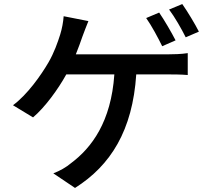

<svg xmlns="http://www.w3.org/2000/svg" viewBox="-20 -860 1040 947"><path d="M765 -798 701 -771C728 -733 760 -673 780 -632L846 -661C826 -700 790 -762 765 -798ZM879 -840 814 -813C842 -776 875 -718 896 -676L961 -704C943 -740 905 -803 879 -840ZM416 -756 294 -780C292 -752 286 -719 277 -690C265 -652 247 -600 219 -552C183 -490 115 -393 44 -341L143 -281C202 -331 266 -419 307 -493H544C528 -259 432 -131 330 -55C308 -36 275 -17 243 -5L350 67C526 -44 634 -217 652 -493H808C831 -493 872 -493 906 -490V-598C876 -593 833 -592 808 -592H354C367 -624 378 -655 387 -681C395 -702 406 -732 416 -756Z"/></svg>

Font: Noto Sans CJK TC Medium
Style: Regular
Weight: 500
Designer: Ryoko NISHIZUKA 西塚涼子 (kana, bopomofo & ideographs); Paul D. Hunt (Latin, Greek & Cyrillic); Sandoll Communications 산돌커뮤니
Foundry: Adobe
Version: Version 2.004;hotconv 1.0.118;makeotfexe 2.5.65603